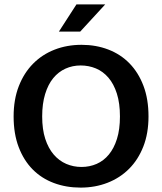

<svg xmlns="http://www.w3.org/2000/svg" viewBox="-20 -844 738 874"><path d="M351 -640Q417 -640 473 -618.5Q529 -597 569.5 -555.5Q610 -514 633 -453.5Q656 -393 656 -314Q656 -237 632.5 -177Q609 -117 567.5 -75.5Q526 -34 469.5 -12Q413 10 347 10Q281 10 225 -11Q169 -32 128.5 -73Q88 -114 65 -174.5Q42 -235 42 -314Q42 -391 65.5 -451.5Q89 -512 130.5 -554Q172 -596 228.5 -618Q285 -640 351 -640ZM172 -314Q172 -255 186 -212Q200 -169 224.5 -140.5Q249 -112 281.5 -98Q314 -84 351 -84Q388 -84 420 -98Q452 -112 475.5 -140.5Q499 -169 512.5 -212Q526 -255 526 -314Q526 -374 512 -418Q498 -462 473.5 -490.5Q449 -519 416.5 -532.5Q384 -546 347 -546Q310 -546 278 -531.5Q246 -517 222.5 -488.5Q199 -460 185.5 -416Q172 -372 172 -314ZM345 -700H248L328 -824H459Z"/></svg>

Font: Mukta SemiBold
Style: Regular
Weight: 600
Designer: Girish Dalvi and Yashodeep Gholap
Foundry: Ek Type
Version: Version 2.538;PS 1.002;hotconv 16.6.51;makeotf.lib2.5.65220;